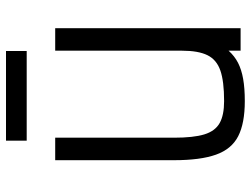

<svg xmlns="http://www.w3.org/2000/svg" viewBox="-118 -704 836 640"><g transform="rotate(-90 300.0 -384.0)"><path d="M283 14Q209 14 166 -8Q123 -30 104.5 -82Q86 -134 86 -222V-618H161V-222Q161 -157 172 -121Q183 -85 209.5 -70Q236 -55 283 -55Q349 -55 385 -67.5Q421 -80 436 -110.5Q451 -141 451 -195V-618H526V0H451V-40Q433 -20 410.5 -8.5Q388 3 357 8.5Q326 14 283 14ZM151 -713V-782H450V-713Z"/></g></svg>

Font: Victor Mono
Style: Regular
Weight: 400
Monospace: yes
Designer: Rune Bjørnerås
Version: Version 1.561;gftools[0.9.30]